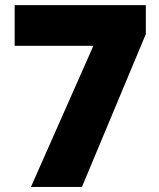

<svg xmlns="http://www.w3.org/2000/svg" viewBox="-20 -734 626 754"><path d="M552.7 -600.1 301.8 0H101.6L346.7 -554.2H37.6V-713.9H552.7Z"/></svg>

Font: Nokora Black
Style: Regular
Weight: 900
Designer: Danh Hong
Version: Version 8.000; ttfautohint (v1.8.3)